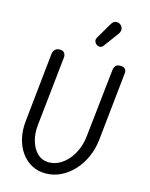

<svg xmlns="http://www.w3.org/2000/svg" viewBox="-185 -1456 1229 1578"><g transform="rotate(15 429.5 -666.5)"><path d="M361 10Q295 10 242.2 -18.5Q189.5 -47 153.2 -97.8Q117 -148.5 101 -216.5Q85 -284.5 93.5 -363.5L155 -951.5Q157.5 -973 171.5 -988.5Q185.5 -1004 213 -1004Q240.5 -1004 252 -988Q263.5 -972 261.5 -950.5L198.5 -359Q190.5 -283.5 209 -221.2Q227.5 -159 267.2 -122Q307 -85 362.5 -85Q409 -85 451 -107.2Q493 -129.5 526.5 -168.8Q560 -208 581.8 -260.2Q603.5 -312.5 610 -372.5L673.5 -957Q676 -976 688 -990Q700 -1004 727 -1004Q757 -1004 768.5 -990.2Q780 -976.5 778 -954.5L717 -373.5Q708.5 -292.5 677.2 -222.8Q646 -153 597.8 -101Q549.5 -49 488.8 -19.5Q428 10 361 10ZM498 -1118Q483 -1127.5 477 -1143.8Q471 -1160 483.5 -1181L560.5 -1312Q578 -1342 601.5 -1343.2Q625 -1344.5 640.5 -1330.5Q657.5 -1315 658.5 -1294.2Q659.5 -1273.5 646 -1255.5L553.5 -1130Q540 -1112 525.8 -1111Q511.5 -1110 498 -1118Z"/></g></svg>

Font: Edu SA Hand Medium
Style: Regular
Weight: 500
Designer: Tina and Corey Anderson, Eben Sorkin, Mirko Velimirovic
Foundry: Google for Education
Version: Version 2.000